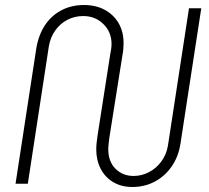

<svg xmlns="http://www.w3.org/2000/svg" viewBox="-20 -733 834 766"><path d="M508 13Q464 13 431.5 -6.5Q399 -26 381.5 -60Q364 -94 364 -137Q364 -149 365.5 -163.5Q367 -178 369 -191L420 -518Q422 -526 423.5 -537.5Q425 -549 425 -558Q425 -605 392.5 -637Q360 -669 312 -669Q278 -669 249 -654Q220 -639 200.5 -611.5Q181 -584 175 -549L91 0H42L125 -541Q134 -594 159.5 -632.5Q185 -671 225 -692Q265 -713 315 -713Q363 -713 398.5 -693.5Q434 -674 453.5 -640Q473 -606 473 -561Q473 -550 472 -537.5Q471 -525 469 -516L416 -182Q415 -172 413.5 -160Q412 -148 412 -138Q412 -88 441 -59.5Q470 -31 513 -31Q545 -31 574 -46Q603 -61 623.5 -88.5Q644 -116 650 -152L734 -700H783L700 -160Q692 -108 665 -69Q638 -30 597.5 -8.5Q557 13 508 13Z"/></svg>

Font: MuseoModerno Thin ExtraLight
Style: Italic
Weight: 250
Italic angle: -9°
Version: Version 1.003